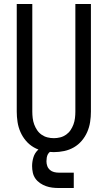

<svg xmlns="http://www.w3.org/2000/svg" viewBox="-20 -755 540 963"><path d="M250 8Q224 8 198 2.5Q172 -3 149.5 -16Q127 -29 110 -49Q93 -69 82.5 -93Q72 -117 68 -143Q64 -169 64 -195V-735H142V-195Q142 -179 144 -162.5Q146 -146 151.5 -131Q157 -116 166 -102.5Q175 -89 188.5 -79.5Q202 -70 218 -66Q234 -62 250 -62Q266 -62 282 -66Q298 -70 311.5 -79.5Q325 -89 334 -102.5Q343 -116 348.5 -131Q354 -146 356 -162.5Q358 -179 358 -195V-735H436V-195Q436 -169 432 -143Q428 -117 417.5 -93Q407 -69 390 -49Q373 -29 350.5 -16Q328 -3 302 2.5Q276 8 250 8ZM275 188Q258 188 242 186Q226 184 210.5 178.5Q195 173 181 163.5Q167 154 157.5 140.5Q148 127 144.5 110.5Q141 94 141 78Q141 56 147.5 34.5Q154 13 169.5 -2Q185 -17 206.5 -23.5Q228 -30 250 -30V0Q241 0 233 5Q225 10 220.5 18Q216 26 214.5 35.5Q213 45 213 54Q213 66 217 77.5Q221 89 230 97Q239 105 251 108Q263 111 275 111H350V188Z"/></svg>

Font: Zed Sans
Style: Regular
Weight: 400
Designer: Belleve Invis
Foundry: Belleve Invis
Version: Version 1.0.0; ttfautohint (v1.8.4)